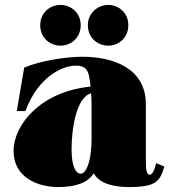

<svg xmlns="http://www.w3.org/2000/svg" viewBox="-20 -743 686 778"><path d="M215 15C287 15 335 -2 360 -41C380 -3 432 15 502 15C614 15 628 -9 646 -68L613 -82C605 -51 597 -35 586 -35C575 -35 571 -53 571 -90V-321C571 -466 439 -513 315 -513C250 -513 146 -498 78 -469L48 -293H83C134 -432 233 -477 287 -477C335 -477 341 -452 347 -392C148 -373 35 -240 35 -131C35 -23 135 15 215 15ZM307 -39C292 -39 270 -59 270 -137C270 -218 288 -348 349 -365C351 -345 351 -322 351 -296V-184C351 -77 325 -39 307 -39ZM225 -558C267 -558 307 -589 307 -641C307 -692 267 -723 225 -723C183 -723 143 -692 143 -641C143 -589 183 -558 225 -558ZM419 -558C460 -558 500 -589 500 -641C500 -692 460 -723 419 -723C376 -723 336 -690 336 -641C336 -589 376 -558 419 -558Z"/></svg>

Font: Sprat Condensed Black
Style: Regular
Weight: 900
Designer: Ethan Nakache
Foundry: Collletttivo
Version: Version 2.000;Glyphs 3.2 (3217)